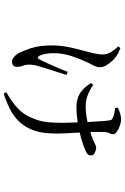

<svg xmlns="http://www.w3.org/2000/svg" viewBox="162 -760 676 1040"><g transform="rotate(90 500.0 -240.0)"><path d="M479 64Q532 35 569.5 -1Q607 -37 627 -96Q640 -129 643 -172.5Q646 -216 645 -260Q644 -304 642 -342Q642 -366 640 -394.5Q638 -423 636.5 -449Q635 -475 633 -488Q632 -502 628 -506.5Q624 -511 616 -514Q606 -519 592.5 -521.5Q579 -524 565 -526L563 -540Q578 -548 595.5 -553Q613 -558 625 -558Q641 -558 660 -551.5Q679 -545 693 -535Q707 -525 707 -514Q707 -505 701 -493.5Q695 -482 695 -462Q694 -442 695 -411Q696 -380 697 -351Q699 -311 702 -259Q705 -207 701 -156.5Q697 -106 680 -69Q662 -28 633.5 -0.5Q605 27 568 45.5Q531 64 487 78ZM314 33Q301 33 290.5 24Q280 15 270 1Q256 -25 241 -69.5Q226 -114 226 -186Q226 -223 233 -261.5Q240 -300 250 -336.5Q260 -373 267.5 -404Q275 -435 275 -459Q275 -481 263 -501.5Q251 -522 231 -543L241 -554Q256 -548 266 -543Q276 -538 286 -531Q296 -524 309.5 -510Q323 -496 333.5 -478.5Q344 -461 344 -442Q344 -428 336.5 -412Q329 -396 319 -378Q301 -340 284.5 -291.5Q268 -243 268 -194Q268 -167 272 -147.5Q276 -128 282 -115Q287 -107 292 -106.5Q297 -106 301 -115Q308 -127 320.5 -154Q333 -181 346.5 -212.5Q360 -244 369 -269L386 -262Q378 -236 368 -206Q358 -176 350 -150Q342 -124 338 -109Q334 -96 332 -84Q330 -72 330 -58Q330 -40 336 -26.5Q342 -13 342 7Q342 20 334 26.5Q326 33 314 33ZM560 -316Q537 -316 514 -322.5Q491 -329 470 -346.5Q449 -364 430 -395L439 -407Q471 -386 498.5 -376Q526 -366 556 -366Q584 -366 617.5 -371.5Q651 -377 682 -386.5Q713 -396 735 -405Q756 -414 764.5 -418.5Q773 -423 776 -423Q791 -423 806.5 -416Q822 -409 822 -395Q822 -385 816 -378Q810 -371 796 -365Q781 -358 755 -349.5Q729 -341 697 -333.5Q665 -326 630 -321Q595 -316 560 -316Z"/></g></svg>

Font: Noto Serif JP ExtraLight
Style: Regular
Weight: 400
Version: Version 2.003-H1;hotconv 1.1.1;makeotfexe 2.6.0